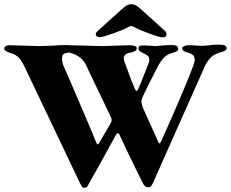

<svg xmlns="http://www.w3.org/2000/svg" viewBox="-20 -867 1087 904"><path d="M1047 -640Q1047 -633 1040.5 -629Q1034 -625 1026.5 -623Q1019 -621 1016 -620Q988 -612 972 -596Q956 -580 944 -554L699 -3Q694 7 690 11Q686 15 678 15Q662 15 653 -4L637 -36Q580 -150 542 -234Q539 -240 535 -240Q530 -240 527 -234Q441 -76 400 -5Q394 7 390 12Q386 17 378 17Q369 17 365.5 11.5Q362 6 355 -8L95 -554Q82 -581 68.5 -595.5Q55 -610 28 -618Q14 -623 7 -627Q0 -631 0 -639Q0 -646 8 -650Q16 -654 25 -654Q47 -654 99 -652Q149 -650 168 -650Q187 -650 229 -652Q262 -655 296 -655Q304 -655 308 -654H309Q330 -654 388 -652Q442 -650 461 -650Q480 -650 522 -652Q568 -654 590 -654Q606 -654 615 -650.5Q624 -647 624 -640Q624 -631 616 -626.5Q608 -622 589 -618Q563 -613 563 -592Q563 -584 566 -576L578 -545Q595 -494 614 -451Q619 -439 623 -439Q626 -439 628.5 -444Q631 -449 632 -451Q638 -463 660 -519L678 -565Q683 -575 683 -587Q683 -598 675.5 -604.5Q668 -611 654 -617Q652 -618 645.5 -621.5Q639 -625 635.5 -629Q632 -633 632 -638Q632 -646 635.5 -649.5Q639 -653 653 -653Q675 -653 689 -651.5Q703 -650 713 -650Q719 -650 733 -652Q772 -655 789 -655Q819 -655 819 -638Q819 -630 813.5 -626.5Q808 -623 801.5 -621Q795 -619 793 -618Q766 -611 751.5 -595.5Q737 -580 722 -552Q686 -483 651 -410Q646 -398 646 -389Q646 -376 654 -357L725 -199Q728 -192 731 -192Q734 -192 738 -200Q827 -397 883 -539Q897 -575 897 -585Q897 -611 868 -618Q838 -625 838 -640Q838 -646 847 -650Q856 -654 867 -654Q890 -654 906 -652.5Q922 -651 931 -651Q938 -651 958 -653Q984 -657 1012 -657Q1047 -657 1047 -640ZM506 -301Q506 -306 501 -318L388 -554Q369 -602 312 -618Q308 -620 305 -620Q303 -620 295 -618Q279 -615 275.5 -608.5Q272 -602 272 -588Q272 -582 273.5 -574.5Q275 -567 277 -562Q295 -519 333 -433Q410 -254 432 -199Q437 -187 440 -187Q444 -187 449 -198L499 -283Q506 -295 506 -301ZM431 -705Q431 -714 440 -721L546 -817Q566 -835 575.5 -841Q585 -847 598 -847Q612 -847 621.5 -841Q631 -835 651 -817L756 -722Q764 -715 764 -705Q764 -699 759.5 -695Q755 -691 747 -691Q733 -691 684.5 -708.5Q636 -726 611 -740Q606 -744 598 -744Q590 -744 585 -740Q562 -727 512.5 -709.5Q463 -692 451 -692Q442 -692 436.5 -695.5Q431 -699 431 -705Z"/></svg>

Font: EB Garamond ExtraBold
Style: Regular
Weight: 800
Designer: Georg Duffner and Octavio Pardo
Foundry: Georg Duffner
Version: Version 1.000